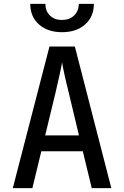

<svg xmlns="http://www.w3.org/2000/svg" viewBox="-20 -970 640 990"><path d="M46 0 235 -730H366L554 0H453L407 -190H193L147 0ZM213 -272H387L335 -490Q320 -550 311 -592Q302 -634 300 -649Q298 -634 289 -592Q280 -550 266 -491ZM300 -804Q226 -804 181 -844Q136 -884 136 -950H214Q214 -913 237.5 -890Q261 -867 299 -867Q338 -867 362 -890Q386 -913 386 -950H464Q464 -884 419 -844Q374 -804 300 -804Z"/></svg>

Font: JetBrainsMono NFM Medium
Style: Regular
Weight: 500
Monospace: yes
Designer: Philipp Nurullin, Konstantin Bulenkov
Foundry: JetBrains
Version: Version 2.304; ttfautohint (v1.8.4.7-5d5b);Nerd Fonts 3.3.0